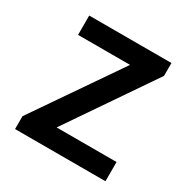

<svg xmlns="http://www.w3.org/2000/svg" viewBox="-123 -609 694 714"><g transform="rotate(30 224.0 -251.5)"><path d="M33.2 0V-55.2L284.2 -420.4H61V-503.4H414.1V-448.2L164.1 -82.5H421.4V0Z"/></g></svg>

Font: Akatab SemiBold
Style: Regular
Weight: 600
Designer: SIL Global
Foundry: SIL Global
Version: Version 4.100